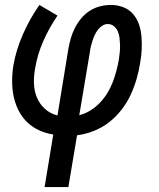

<svg xmlns="http://www.w3.org/2000/svg" viewBox="-20 -540 640 775"><path d="M160 215 195 3Q164 -2 137 -14.5Q110 -27 89 -47.5Q68 -68 54.5 -95Q41 -122 35 -151.5Q29 -181 29 -212.5Q29 -244 34 -276Q45 -339 72.5 -401.5Q100 -464 139 -520L212 -477Q178 -427 154.5 -373.5Q131 -320 122 -265Q116 -234 117 -203.5Q118 -173 129 -146.5Q140 -120 161.5 -100.5Q183 -81 212 -74L256 -343Q260 -365 266 -386Q272 -407 282.5 -427.5Q293 -448 308 -466Q323 -484 342.5 -496.5Q362 -509 384 -514.5Q406 -520 428 -520Q454 -520 477.5 -511Q501 -502 517 -483.5Q533 -465 541 -441.5Q549 -418 551 -392.5Q553 -367 552 -341Q551 -315 546 -288Q541 -255 531.5 -222Q522 -189 507.5 -157.5Q493 -126 470.5 -97Q448 -68 419.5 -46Q391 -24 357.5 -11Q324 2 291 6L256 215ZM300 -75Q324 -81 345.5 -94.5Q367 -108 384 -126Q401 -144 414 -165.5Q427 -187 435.5 -209.5Q444 -232 450 -255Q456 -278 460 -301Q462 -316 463.5 -330Q465 -344 464.5 -358.5Q464 -373 462.5 -387Q461 -401 455.5 -413.5Q450 -426 439.5 -434.5Q429 -443 415 -443Q403 -443 392.5 -436Q382 -429 374.5 -419Q367 -409 362 -398Q357 -387 353.5 -376Q350 -365 347 -353.5Q344 -342 343 -331Z"/></svg>

Font: Iosevka Medium Extended
Style: Italic
Weight: 500
Width: 7
Italic angle: -9°
Monospace: yes
Designer: Belleve Invis
Foundry: Belleve Invis
Version: Version 32.5.0; ttfautohint (v1.8.4)